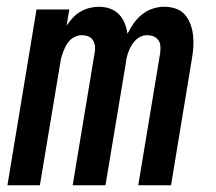

<svg xmlns="http://www.w3.org/2000/svg" viewBox="-20 -548 640 568"><path d="M2 0 88 -520H185L177 -472Q185 -484 195 -495Q205 -506 218 -513.5Q231 -521 245 -524.5Q259 -528 272 -528Q272 -528 272 -528Q272 -528 272 -528Q290 -528 305.5 -522.5Q321 -517 332 -505.5Q343 -494 349 -479Q355 -464 357 -448Q365 -464 375.5 -479Q386 -494 400.5 -505.5Q415 -517 432 -522.5Q449 -528 466 -528Q466 -528 466 -528Q466 -528 466 -528Q484 -528 500 -522.5Q516 -517 526.5 -505Q537 -493 543 -477.5Q549 -462 551 -445Q553 -428 552 -410.5Q551 -393 548 -376L486 0H389L454 -392Q455 -402 454.5 -411.5Q454 -421 448.5 -429Q443 -437 434 -440.5Q425 -444 415 -444Q406 -444 397 -440Q388 -436 381 -429Q374 -422 369 -413.5Q364 -405 360.5 -396Q357 -387 355 -378Q353 -369 352 -360L292 0H195L260 -392Q262 -402 261 -411.5Q260 -421 255 -429Q250 -437 241 -440.5Q232 -444 222 -444Q213 -444 203.5 -440Q194 -436 187 -429Q180 -422 175.5 -413.5Q171 -405 167.5 -396Q164 -387 161.5 -378Q159 -369 158 -360L98 0Z"/></svg>

Font: Iosevka SS04 Medium Extended
Style: Italic
Weight: 500
Width: 7
Italic angle: -9°
Monospace: yes
Designer: Belleve Invis
Foundry: Belleve Invis
Version: Version 19.0.0; ttfautohint (v1.8.4)